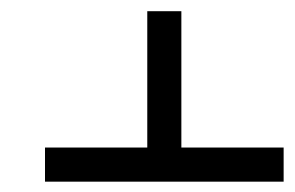

<svg xmlns="http://www.w3.org/2000/svg" viewBox="-20 -458 540 352"><path d="M500 -125V-187.5H312.5Q312.5 -187.5 312.5 -437.5H250Q250 -437.5 250 -187.5H62.5V-125Z"/></svg>

Font: CalcUnifontExMono
Style: Regular
Weight: 500
Version: Version 15.0.06